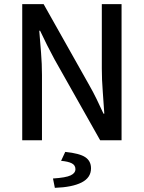

<svg xmlns="http://www.w3.org/2000/svg" viewBox="-20 -675 692 924"><path d="M87 0V-655H190L409 -266Q428 -233 445 -198Q462 -163 478 -128H482Q479 -179 474.5 -235Q470 -291 470 -345V-655H565V0H462L242 -390Q224 -423 206.5 -458Q189 -493 173 -527H169Q173 -477 177.5 -422Q182 -367 182 -314V0ZM244 229 235 184Q297 180 320 169Q343 158 343 139Q343 120 325.5 111Q308 102 274 99L294 56Q363 63 390.5 81.5Q418 100 418 135Q418 180 373 203Q328 226 244 229Z"/></svg>

Font: Mada Medium
Style: Regular
Weight: 500
Designer: Khaled Hosny
Version: Version 1.5